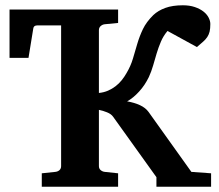

<svg xmlns="http://www.w3.org/2000/svg" viewBox="-20 -707 830 727"><path d="M572.3 0V-36.1L408.2 -265.1Q400.9 -275.4 385.3 -281.7Q369.6 -288.1 354.5 -291V-78.1Q354.5 -68.4 361.3 -62.7Q368.2 -57.1 376.5 -56.2L427.2 -50.8V0H138.2V-50.8L189.5 -56.2Q198.7 -57.1 205.1 -62.7Q211.4 -68.4 211.4 -78.1V-610.8H121.1Q107.4 -610.8 106 -599.1L87.9 -487.8H16.1V-670.9H427.2V-620.1L376.5 -615.2Q368.2 -614.3 361.3 -608.4Q354.5 -602.5 354.5 -592.8V-355Q373.5 -356.9 389.2 -363.8Q404.8 -370.6 417.7 -380.6Q430.7 -390.6 440.7 -403.1Q450.7 -415.5 458.5 -429.2Q475.1 -457 483.4 -485.4Q491.7 -513.7 500 -541.7Q508.3 -569.8 521.2 -596.9Q534.2 -624 560.5 -649.9Q578.6 -667 606 -677Q633.3 -687 672.4 -687Q697.8 -687 717.3 -680.4Q736.8 -673.8 750 -663.6Q763.2 -653.3 769.8 -640.6Q776.4 -627.9 776.4 -616.2Q776.4 -598.6 773.7 -587.4Q771 -576.2 764.9 -566.9Q758.8 -557.6 749 -549.1Q739.3 -540.5 725.6 -528.8L614.3 -589.8Q598.6 -571.3 589.4 -549.6Q580.1 -527.8 573.2 -504.9Q566.4 -481.9 559.8 -459Q553.2 -436 543.5 -415Q536.1 -399.9 526.9 -386Q517.6 -372.1 506.8 -360.4Q496.1 -348.6 484.6 -339.1Q473.1 -329.6 461.4 -323.2Q489.3 -318.4 510.3 -308.6Q531.2 -298.8 542.5 -283.2L704.6 -56.2L779.3 -50.8V0Z"/></svg>

Font: Charis SIL CyrE
Style: Bold
Weight: 700
Foundry: SIL International
Version: Version 5.000